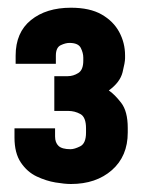

<svg xmlns="http://www.w3.org/2000/svg" viewBox="-20 -874 362 485"><path d="M159.2 -854.5Q207 -854.5 236.8 -837.4Q266.6 -820.3 281.2 -793Q295.9 -765.6 295.9 -734.4V-726.6Q295.9 -716.8 289.6 -691.4Q283.2 -666 254.9 -645.5Q269.5 -635.7 286.1 -614.3Q302.7 -592.8 302.7 -550.8V-539.1Q302.7 -479.5 262.7 -444.3Q222.7 -409.2 159.2 -409.2Q143.6 -409.2 120.1 -413.1Q96.7 -417 72.8 -428.2Q48.8 -439.5 32.7 -463.4Q16.6 -487.3 16.6 -526.4V-549.8H119.1V-529.3Q119.1 -513.7 127.9 -505.4Q136.7 -497.1 158.2 -497.1Q168 -497.1 182.6 -504.4Q197.3 -511.7 197.3 -539.1V-549.8Q197.3 -578.1 183.1 -585.9Q168.9 -593.8 152.3 -593.8H117.2V-681.6H151.4Q165 -681.6 177.7 -689.5Q190.4 -697.3 190.4 -720.7V-728.5Q190.4 -740.2 184.1 -752.9Q177.7 -765.6 155.3 -765.6Q145.5 -765.6 133.3 -759.8Q121.1 -753.9 121.1 -733.4V-712.9H19.5V-733.4Q19.5 -792 58.1 -823.2Q96.7 -854.5 159.2 -854.5Z"/></svg>

Font: Dinish
Style: Bold
Weight: 700
Designer: Bert Driehuis
Foundry: Playbeing
Version: Version 3.006; git-39231f3c-release